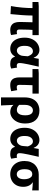

<svg xmlns="http://www.w3.org/2000/svg" viewBox="1518 -2136 820 3896"><g transform="rotate(90 1928.0 -188.0)"><path d="M591 14Q530 14 494 -10Q458 -34 442 -76Q426 -118 426 -175Q426 -189 426.5 -217.5Q427 -246 428 -283.5Q429 -321 430 -361Q431 -401 432 -437H295Q295 -334 286 -218Q277 -102 266 9L103 0Q124 -114 134 -228Q144 -342 144 -437H20V-558L105 -564H693V-437H587Q584 -399 582.5 -356.5Q581 -314 580.5 -275.5Q580 -237 579.5 -208.5Q579 -180 579 -169Q579 -140 592 -129Q605 -118 630 -118Q644 -118 672 -123L691 -3Q676 4 649.5 9Q623 14 591 14Z M969 14Q902 14 851 -21Q800 -56 772 -122Q744 -188 744 -279Q744 -373 779 -440Q814 -507 871 -542.5Q928 -578 994 -578Q1026 -578 1055 -566.5Q1084 -555 1108.5 -530Q1133 -505 1150 -463H1155L1173 -564H1333Q1322 -515 1309.5 -460Q1297 -405 1285.5 -350.5Q1274 -296 1266.5 -249.5Q1259 -203 1259 -171Q1259 -141 1274.5 -129.5Q1290 -118 1314 -118Q1322 -118 1332 -119.5Q1342 -121 1351 -125L1371 -5Q1356 2 1332 8Q1308 14 1275 14Q1216 14 1181 -7.5Q1146 -29 1132 -81H1127Q1070 14 969 14ZM1008 -120Q1034 -120 1057 -136.5Q1080 -153 1096 -182Q1112 -211 1114 -245L1122 -343Q1113 -369 1102 -388.5Q1091 -408 1078.5 -421Q1066 -434 1050.5 -440Q1035 -446 1017 -446Q991 -446 966 -428.5Q941 -411 925.5 -375Q910 -339 910 -281Q910 -198 936.5 -159Q963 -120 1008 -120Z M1704 14Q1647 14 1613 -10Q1579 -34 1564.5 -76Q1550 -118 1550 -175V-437H1382V-558L1465 -564H1880V-437H1709Q1706 -363 1704 -292.5Q1702 -222 1702 -169Q1702 -140 1714.5 -129Q1727 -118 1746 -118Q1762 -118 1776.5 -120Q1791 -122 1809 -127L1831 -5Q1805 2 1773 8Q1741 14 1704 14Z M1956 202V-271Q1956 -378 1991 -445.5Q2026 -513 2087 -545.5Q2148 -578 2224 -578Q2347 -578 2416.5 -502.5Q2486 -427 2486 -291Q2486 -194 2452.5 -126Q2419 -58 2365.5 -22Q2312 14 2252 14Q2216 14 2177 0Q2138 -14 2108 -51Q2111 -7 2112.5 35Q2114 77 2116 118Q2118 159 2120 202ZM2215 -120Q2244 -120 2268 -137.5Q2292 -155 2306 -192.5Q2320 -230 2320 -289Q2320 -341 2308.5 -375.5Q2297 -410 2274.5 -428Q2252 -446 2218 -446Q2187 -446 2162 -426Q2137 -406 2122.5 -370.5Q2108 -335 2108 -285V-167Q2136 -138 2162 -129Q2188 -120 2215 -120Z M2798 14Q2731 14 2680 -21Q2629 -56 2601 -122Q2573 -188 2573 -279Q2573 -373 2608 -440Q2643 -507 2700 -542.5Q2757 -578 2823 -578Q2855 -578 2884 -566.5Q2913 -555 2937.5 -530Q2962 -505 2979 -463H2984L3002 -564H3162Q3151 -515 3138.5 -460Q3126 -405 3114.5 -350.5Q3103 -296 3095.5 -249.5Q3088 -203 3088 -171Q3088 -141 3103.5 -129.5Q3119 -118 3143 -118Q3151 -118 3161 -119.5Q3171 -121 3180 -125L3200 -5Q3185 2 3161 8Q3137 14 3104 14Q3045 14 3010 -7.5Q2975 -29 2961 -81H2956Q2899 14 2798 14ZM2837 -120Q2863 -120 2886 -136.5Q2909 -153 2925 -182Q2941 -211 2943 -245L2951 -343Q2942 -369 2931 -388.5Q2920 -408 2907.5 -421Q2895 -434 2879.5 -440Q2864 -446 2846 -446Q2820 -446 2795 -428.5Q2770 -411 2754.5 -375Q2739 -339 2739 -281Q2739 -198 2765.5 -159Q2792 -120 2837 -120Z M3513 14Q3440 14 3379.5 -19.5Q3319 -53 3283 -118Q3247 -183 3247 -276Q3247 -349 3269.5 -403.5Q3292 -458 3330.5 -493.5Q3369 -529 3418 -546.5Q3467 -564 3520 -564H3843V-431Q3797 -435 3761 -439Q3725 -443 3681 -444V-439Q3723 -414 3747 -364.5Q3771 -315 3771 -250Q3771 -168 3738 -109Q3705 -50 3646.5 -18Q3588 14 3513 14ZM3515 -118Q3546 -118 3569 -135.5Q3592 -153 3604.5 -186.5Q3617 -220 3617 -267Q3617 -313 3605.5 -350.5Q3594 -388 3571 -410.5Q3548 -433 3515 -433Q3484 -433 3461 -417Q3438 -401 3425.5 -366Q3413 -331 3413 -276Q3413 -226 3425.5 -190.5Q3438 -155 3461 -136.5Q3484 -118 3515 -118Z"/></g></svg>

Font: Noto Sans SC ExtraBold
Style: Regular
Weight: 800
Designer: Ryoko NISHIZUKA 西塚涼子 (kana, bopomofo & ideographs); Paul D. Hunt (Latin, Greek & Cyrillic); Sandoll Communications 산돌커뮤니
Foundry: Adobe
Version: Version 2.004-H2;hotconv 1.0.118;makeotfexe 2.5.65603